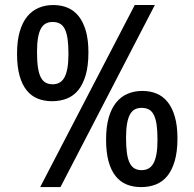

<svg xmlns="http://www.w3.org/2000/svg" viewBox="-20 -743 785 775"><path d="M336.9 -531.7Q336.9 -477.5 325.9 -439.9Q314.9 -402.3 295.7 -378.9Q276.4 -355.5 249.5 -345Q222.7 -334.5 190.4 -334.5Q158.2 -334.5 132.1 -345Q106 -355.5 87.4 -378.7Q68.8 -401.9 58.8 -438.2Q48.8 -474.6 48.8 -526.4Q48.8 -578.1 59.6 -615.2Q70.3 -652.3 89.8 -676.3Q109.4 -700.2 136.2 -711.4Q163.1 -722.7 194.8 -722.7Q227.1 -722.7 253.2 -711.7Q279.3 -700.7 297.9 -677.2Q316.4 -653.8 326.7 -617.7Q336.9 -581.5 336.9 -531.7ZM256.3 -525.4Q256.3 -562 252.7 -586.7Q249 -611.3 241.2 -626.5Q233.4 -641.6 221.2 -647.9Q209 -654.3 192.4 -654.3Q176.3 -654.3 164.6 -647.9Q152.8 -641.6 145 -627.2Q137.2 -612.8 133.3 -589.6Q129.4 -566.4 129.4 -532.7Q129.4 -496.1 133.1 -471.2Q136.7 -446.3 144.5 -431.2Q152.3 -416 164.3 -409.4Q176.3 -402.8 192.4 -402.8Q208 -402.8 220 -409.4Q231.9 -416 240 -430.4Q248 -444.8 252.2 -468.3Q256.3 -491.7 256.3 -525.4ZM605 -722.7 224.1 12.2H142.1L523.9 -722.7ZM696.3 -185.1Q696.3 -130.9 685.3 -93.3Q674.3 -55.7 655 -32.2Q635.7 -8.8 608.9 1.7Q582 12.2 549.8 12.2Q517.6 12.2 491.5 1.7Q465.3 -8.8 446.8 -32Q428.2 -55.2 418.2 -91.6Q408.2 -127.9 408.2 -179.7Q408.2 -231.4 418.9 -268.6Q429.7 -305.7 449.2 -329.6Q468.8 -353.5 495.6 -364.7Q522.5 -376 554.2 -376Q586.4 -376 612.5 -365Q638.7 -354 657.2 -330.6Q675.8 -307.1 686 -271Q696.3 -234.9 696.3 -185.1ZM615.7 -178.7Q615.7 -215.3 612.1 -240Q608.4 -264.6 600.6 -279.8Q592.8 -294.9 580.6 -301.3Q568.4 -307.6 551.8 -307.6Q535.6 -307.6 523.9 -301.3Q512.2 -294.9 504.4 -280.5Q496.6 -266.1 492.7 -242.9Q488.8 -219.7 488.8 -186Q488.8 -149.4 492.4 -124.5Q496.1 -99.6 503.9 -84.5Q511.7 -69.3 523.7 -62.7Q535.6 -56.2 551.8 -56.2Q567.4 -56.2 579.3 -62.7Q591.3 -69.3 599.4 -83.7Q607.4 -98.1 611.6 -121.6Q615.7 -145 615.7 -178.7Z"/></svg>

Font: Andika Compact
Style: Regular
Weight: 400
Designer: Victor Gaultney, Annie Olsen, Julie Remington, Don Collingsworth, Eric Hays, Becca Hirsbrunner
Foundry: SIL International
Version: Version 5.000 ; LnSpcTght